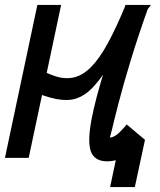

<svg xmlns="http://www.w3.org/2000/svg" viewBox="-27 -638 647 776"><path d="M418 118 443 0 559 -73 518 118ZM89 0H-7L124 -618H220ZM485 -135 559 -73Q526 -30 485 -8Q444 14 406 14Q363 14 345.5 -15Q328 -44 336.5 -114.5Q345 -185 381 -308Q417 -431 480 -618H583Q521 -537 478.5 -471.5Q436 -406 404.5 -358Q373 -310 344 -280.5Q315 -251 281.5 -240Q248 -229 202 -237.5Q156 -246 88 -276L109 -371Q158 -342 198 -329.5Q238 -317 273 -325.5Q308 -334 341 -367Q374 -400 408 -462Q442 -524 481 -618H576Q531 -492 501 -393Q471 -294 453 -224.5Q435 -155 426.5 -118.5Q418 -82 416 -82Q430 -82 446 -94.5Q462 -107 485 -135Z"/></svg>

Font: Victor Mono Thin
Style: Italic
Weight: 100
Italic angle: -12°
Monospace: yes
Designer: Rune Bjørnerås
Version: Version 1.561;gftools[0.9.30]